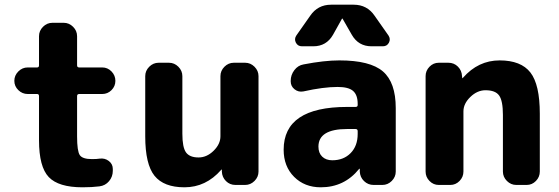

<svg xmlns="http://www.w3.org/2000/svg" viewBox="-20 -787 2378 817"><path d="M98 -387Q75 -387 58 -403.5Q41 -420 41 -443Q41 -466 58 -483Q75 -500 98 -500H138Q146 -500 146 -509V-633Q146 -656 163 -673Q180 -690 203 -690H251Q274 -690 291 -673Q308 -656 308 -633V-509Q308 -500 317 -500H415Q438 -500 454.5 -483Q471 -466 471 -443Q471 -420 454.5 -403.5Q438 -387 415 -387H317Q308 -387 308 -378V-207Q308 -144 319.5 -127Q331 -110 371 -110Q392 -110 404 -112Q426 -115 443 -102Q460 -89 460 -68V-60Q460 -35 444 -16Q428 3 403 6Q372 10 331 10Q229 10 187.5 -33.5Q146 -77 146 -190V-378Q146 -387 138 -387Z M765 10Q677 10 637.5 -39Q598 -88 598 -207V-463Q598 -486 615 -503Q632 -520 655 -520H699Q722 -520 739 -503Q756 -486 756 -463V-218Q756 -160 771.5 -138.5Q787 -117 825 -117Q860 -117 889 -145.5Q918 -174 918 -207V-463Q918 -486 935 -503Q952 -520 975 -520H1023Q1046 -520 1063 -503Q1080 -486 1080 -463V-57Q1080 -34 1063 -17Q1046 0 1023 0H982Q958 0 941.5 -16.5Q925 -33 924 -57V-65Q924 -66 923 -66L921 -64Q856 10 765 10Z M1457 -238Q1335 -238 1335 -163Q1335 -136 1351 -120.5Q1367 -105 1394 -105Q1442 -105 1472 -135.5Q1502 -166 1502 -217V-229Q1502 -238 1493 -238ZM1345 10Q1276 10 1231.5 -34.5Q1187 -79 1187 -150Q1187 -332 1457 -332H1493Q1502 -332 1502 -340V-345Q1502 -383 1482.5 -400Q1463 -417 1417 -417Q1356 -417 1271 -398Q1250 -394 1233.5 -407Q1217 -420 1217 -441V-443Q1217 -468 1232.5 -488.5Q1248 -509 1272 -513Q1360 -530 1424 -530Q1555 -530 1609.5 -483Q1664 -436 1664 -327V-57Q1664 -34 1647 -17Q1630 0 1607 0H1570Q1546 0 1529 -16.5Q1512 -33 1511 -57V-68Q1511 -69 1510 -69Q1508 -69 1508 -68Q1445 10 1345 10ZM1485 -767Q1542 -767 1574 -720L1633 -636Q1643 -621 1635 -605.5Q1627 -590 1609 -590H1561Q1505 -590 1477 -639L1438 -707Q1438 -708 1437 -708Q1435 -708 1435 -707L1397 -639Q1369 -590 1313 -590H1265Q1247 -590 1239 -605.5Q1231 -621 1241 -636L1300 -720Q1332 -767 1389 -767Z M1847 0Q1824 0 1807.5 -17Q1791 -34 1791 -57V-463Q1791 -486 1807.5 -503Q1824 -520 1847 -520H1888Q1912 -520 1928.5 -503.5Q1945 -487 1946 -463L1947 -455Q1947 -454 1948 -454L1950 -456Q2015 -530 2106 -530Q2197 -530 2237 -478.5Q2277 -427 2277 -303V-57Q2277 -34 2260.5 -17Q2244 0 2221 0H2177Q2154 0 2137 -17Q2120 -34 2120 -57V-298Q2120 -358 2104 -380.5Q2088 -403 2046 -403Q2011 -403 1981.5 -374.5Q1952 -346 1952 -313V-57Q1952 -34 1935.5 -17Q1919 0 1896 0Z"/></svg>

Font: Rounded Mplus 1c ExtraBold
Style: Regular
Weight: 800
Version: Version 1.059.20150529